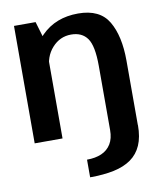

<svg xmlns="http://www.w3.org/2000/svg" viewBox="-89 -669 802 954"><g transform="rotate(-10 312.0 -192.0)"><path d="M288 214Q356.5 214 408.5 203Q460.5 192 495.8 167Q531 142 549 101Q567 60 567 0H426.5Q426.5 42.5 409.5 70.2Q392.5 98 361.5 111.5Q330.5 125 288 125ZM46 0H186.5V-486L155 -592.5H46ZM426.5 0H566.5V-325.5Q566.5 -450 523 -524Q479.5 -598 370 -598Q256.5 -598 185.2 -526.5Q114 -455 114 -379L182 -344Q182 -413 221.5 -457Q261 -501 317.5 -501Q372.5 -501 399.5 -462.8Q426.5 -424.5 426.5 -324Z"/></g></svg>

Font: Anybody UltraCondensed Thin SemiBold
Style: Regular
Weight: 600
Version: Version 1.111